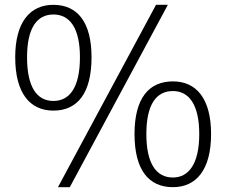

<svg xmlns="http://www.w3.org/2000/svg" viewBox="-20 -763 937 795"><path d="M201 -305C301 -305 359 -377 359 -526C359 -671 301 -743 201 -743C104 -743 43 -671 43 -526C43 -377 104 -305 201 -305ZM220 12H269L675 -743H626ZM201 -345C133 -345 92 -402 92 -526C92 -647 133 -703 201 -703C269 -703 311 -647 311 -526C311 -402 269 -345 201 -345ZM696 12C792 12 854 -59 854 -208C854 -356 792 -426 696 -426C596 -426 537 -356 537 -208C537 -59 596 12 696 12ZM696 -28C628 -28 586 -84 586 -208C586 -332 628 -386 696 -386C761 -386 805 -332 805 -208C805 -84 761 -28 696 -28Z"/></svg>

Font: Spoqa Han Sans Neo Light
Style: Regular
Weight: 300
Designer: [Spoqa Han Sans Neo] Dong-huui Kim ___ Younghwa Kang ___ Yujin Lee ___ [Noto Sans] Ryoko NISHIZUKA ____ (kana & ideograp
Foundry: Spoqa (http://www.spoqa-han-sans.com)
Version: Version 1.100;hotconv 1.0.109;makeotfexe 2.5.65596